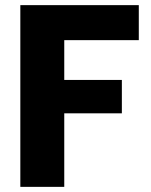

<svg xmlns="http://www.w3.org/2000/svg" viewBox="-20 -727 589 747"><path d="M59.1 0V-707H520V-570.8H230V-416H454.1V-286.1H230V0Z"/></svg>

Font: Biathlonist
Style: Bold
Weight: 700
Designer: Go4gold
Foundry: Go4gold
Version: Version 3.010;FEAKit 1.0